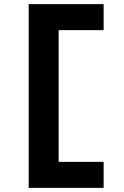

<svg xmlns="http://www.w3.org/2000/svg" viewBox="-20 -720 600 930"><path d="M119 190V-700H482V-574H258L264 -582V76L254 64H482V190Z"/></svg>

Font: Lexend Giga SemiBold
Style: Regular
Weight: 600
Designer: Bonnie Shaver-Troup, Thomas Jockin
Foundry: Lexend
Version: Version 1.007